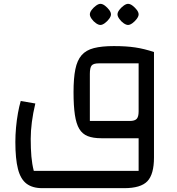

<svg xmlns="http://www.w3.org/2000/svg" viewBox="-20 -720 922 1000"><path d="M200 260Q149 260 118 236.5Q87 213 73.5 160Q60 107 60 19Q60 -17 63.5 -56Q67 -95 73.5 -131Q80 -167 88 -194L164 -181Q152 -131 146 -84.5Q140 -38 140 3Q140 55 143.5 95Q147 135 156 170H702V0H782V100Q782 188 747.5 224Q713 260 627 260ZM508 0Q465 0 437 -11Q409 -22 393 -48.5Q377 -75 370 -122Q363 -169 363 -240Q363 -313 372.5 -359.5Q382 -406 405 -432.5Q428 -459 469 -469.5Q510 -480 573 -480Q637 -480 684 -473Q731 -466 782 -449V0ZM656 -90Q682 -90 692 -101Q702 -112 702 -140V-390H494Q467 -390 457.5 -379Q448 -368 448 -335V-90ZM503 -590Q493 -590 480 -599Q467 -608 457.5 -621.5Q448 -635 448 -645Q448 -656 457.5 -668.5Q467 -681 480 -690.5Q493 -700 503 -700Q514 -700 526.5 -690.5Q539 -681 548.5 -668.5Q558 -656 558 -645Q558 -635 548.5 -622Q539 -609 526 -599.5Q513 -590 503 -590ZM647 -590Q637 -590 624 -599Q611 -608 601.5 -621.5Q592 -635 592 -645Q592 -656 601.5 -668.5Q611 -681 624 -690.5Q637 -700 647 -700Q658 -700 670.5 -690.5Q683 -681 692.5 -668.5Q702 -656 702 -645Q702 -635 692.5 -622Q683 -609 670 -599.5Q657 -590 647 -590Z"/></svg>

Font: Changa
Style: Regular
Weight: 400
Designer: Eduardo Rodriguez Tunni
Foundry: Eduardo Rodriguez Tunni
Version: Version 3.003